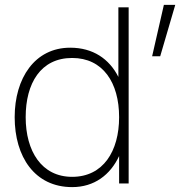

<svg xmlns="http://www.w3.org/2000/svg" viewBox="-20 -750 736 785"><path d="M650 -730 602 -520H635L696.5 -730ZM275 15C365.5 15 431 -35 467 -112V0H506V-720H464V-435.5C426.5 -509.5 360 -555 267 -555C122 -555 40 -430 40 -271C40 -109 122 15 275 15ZM275 -27C150 -27 85 -132 85 -271C85 -409 146 -513 275 -513C401 -513 467 -412 467 -271C467 -132 402 -27 275 -27Z"/></svg>

Font: Hauora ExtraLight
Style: Regular
Weight: 200
Designer: Mikhail Sharanda
Foundry: WCYS & Co.
Version: Version 1.010